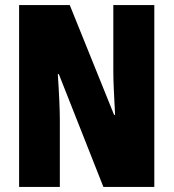

<svg xmlns="http://www.w3.org/2000/svg" viewBox="-20 -734 683 754"><path d="M586 -714H425V-457Q425 -424 427 -381Q429 -338 432 -283H428L254 -714H55V0H215V-261Q215 -292 213 -337.5Q211 -383 207 -443H211L386 0H586Z"/></svg>

Font: Noto Sans Display Condensed Black
Style: Regular
Weight: 900
Width: 3
Designer: Monotype Design team
Foundry: Monotype Imaging Inc.
Version: 1.000